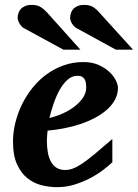

<svg xmlns="http://www.w3.org/2000/svg" viewBox="-20 -754 564 786"><path d="M333 -396Q333 -404.8 331.8 -413.3Q330.6 -421.9 326.9 -428.7Q323.2 -435.5 316.2 -439.7Q309.1 -443.8 297.9 -443.8Q274.4 -443.8 256.1 -427.2Q237.8 -410.6 223.6 -385Q209.5 -359.4 199.2 -328.9Q189 -298.3 182.1 -271Q208 -276.9 234.9 -288.6Q261.7 -300.3 283.4 -316.7Q305.2 -333 319.1 -353Q333 -373 333 -396ZM462.9 -395Q462.9 -368.7 450.9 -346.2Q439 -323.7 418 -305.2Q397 -286.6 368.9 -271.7Q340.8 -256.8 308.8 -246.1Q276.9 -235.4 242.4 -228.8Q208 -222.2 174.8 -219.2Q173.8 -210 172.9 -198.2Q171.9 -186.5 171.9 -178.2Q171.9 -152.3 175.8 -130.4Q179.7 -108.4 188.5 -92.3Q197.3 -76.2 211.7 -67.1Q226.1 -58.1 247.1 -58.1Q263.2 -58.1 279.8 -64.5Q296.4 -70.8 318.4 -85.7Q340.3 -100.6 369.6 -125Q398.9 -149.4 439.9 -185.1V-89.8Q425.3 -75.7 401.9 -57.9Q378.4 -40 348.6 -24.4Q318.8 -8.8 284.7 1.7Q250.5 12.2 213.9 12.2Q181.2 12.2 148.9 3.9Q116.7 -4.4 91.1 -25.4Q65.4 -46.4 49.3 -82.3Q33.2 -118.2 33.2 -173.8Q33.2 -211.9 42.7 -251Q52.2 -290 69.8 -326.2Q87.4 -362.3 112.8 -394Q138.2 -425.8 170.2 -449.2Q202.1 -472.7 240.2 -486.3Q278.3 -500 320.8 -500Q357.4 -500 384.3 -487.8Q411.1 -475.6 428.7 -458.7Q446.3 -441.9 454.6 -424.1Q462.9 -406.2 462.9 -395ZM239.3 -550.8 77.1 -639.2Q71.8 -642.1 67.4 -647.2Q63 -652.3 59.6 -658.2Q56.2 -664.1 54.2 -670.2Q52.2 -676.3 52.2 -681.2Q52.2 -689.9 55.2 -699.5Q58.1 -709 64.7 -716.6Q71.3 -724.1 82.3 -729Q93.3 -733.9 109.4 -733.9Q119.6 -733.9 127.4 -732.4Q135.3 -731 142.6 -727.3Q149.9 -723.6 157.2 -717.5Q164.6 -711.4 173.3 -702.1L309.1 -550.8ZM454.1 -550.8 292.5 -639.2Q287.1 -642.1 282.5 -647.2Q277.8 -652.3 274.4 -658.2Q271 -664.1 269 -670.2Q267.1 -676.3 267.1 -681.2Q267.1 -689.9 270 -699.5Q272.9 -709 279.5 -716.6Q286.1 -724.1 297.1 -729Q308.1 -733.9 324.2 -733.9Q334.5 -733.9 342.3 -732.4Q350.1 -731 357.4 -727.3Q364.7 -723.6 371.8 -717.5Q378.9 -711.4 387.2 -702.1L524.4 -550.8Z"/></svg>

Font: Charis SIL
Style: Bold Italic
Weight: 700
Italic angle: -11°
Foundry: SIL International
Version: Version 4.112